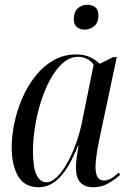

<svg xmlns="http://www.w3.org/2000/svg" viewBox="-20 -774 544 804"><path d="M142 10Q83 10 56 -36Q29 -82 29 -157Q29 -205 40 -258Q51 -311 73 -362Q95 -413 127.5 -454.5Q160 -496 203 -521Q246 -546 299 -546Q335 -546 358.5 -534Q382 -522 398 -507L454 -535H469L398 -200Q395 -185 390.5 -161.5Q386 -138 383 -114.5Q380 -91 380 -75Q380 -18 415 -18Q430 -18 445 -26.5Q460 -35 477 -51L483 -42Q464 -24 435 -7Q406 10 371 10Q298 10 298 -71Q298 -94 301.5 -116.5Q305 -139 309 -165H307Q271 -74 231 -32Q191 10 142 10ZM174 -11Q196 -11 218.5 -33Q241 -55 261.5 -91.5Q282 -128 298 -172.5Q314 -217 323 -261L372 -503Q361 -519 344 -527.5Q327 -536 308 -536Q272 -536 242.5 -509.5Q213 -483 189.5 -439.5Q166 -396 150 -344Q134 -292 126 -239Q118 -186 118 -142Q118 -72 133 -41.5Q148 -11 174 -11ZM335 -650Q315 -650 302 -660.5Q289 -671 289 -694Q289 -724 305.5 -739Q322 -754 346 -754Q365 -754 378.5 -744Q392 -734 392 -709Q392 -679 374.5 -664.5Q357 -650 335 -650Z"/></svg>

Font: Noto Serif Display Condensed
Style: Italic
Weight: 400
Width: 3
Italic angle: -12°
Designer: Monotype Design Team
Foundry: Monotype Imaging Inc.
Version: Version 2.009